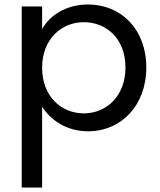

<svg xmlns="http://www.w3.org/2000/svg" viewBox="-20 -577 716 857"><path d="M540 -276C540 -147 454 -71 354 -71C254 -71 168 -146 168 -275C168 -402 254 -478 354 -478C454 -478 540 -405 540 -276ZM168 260V-101C203 -45 273 9 373 9C520 9 633 -105 633 -276C633 -447 520 -557 373 -557C273 -557 200 -506 168 -447V-548H77V260Z"/></svg>

Font: Matrixport Regular
Style: Regular
Weight: 400
Designer: Ninad Kale (Devanagari), Jonny Pinhorn (Latin)
Foundry: Indian Type Foundry
Version: Version 3.200;PS 1.000;hotconv 16.6.54;makeotf.lib2.5.65590